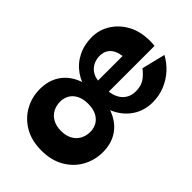

<svg xmlns="http://www.w3.org/2000/svg" viewBox="-66 -746 1032 1032"><g transform="rotate(-45 450.0 -230.0)"><path d="M705 -250V-230L863 -198Q864 -204 864.5 -216Q865 -228 865 -234Q865 -307 836 -359.5Q807 -412 760 -441Q713 -470 658 -470Q599 -470 551.5 -446Q504 -422 474 -379Q444 -336 434 -279Q432 -267 431 -255Q430 -243 430 -230Q430 -161 457 -106.5Q484 -52 532 -21Q580 10 642 10Q692 10 735.5 -8Q779 -26 812.5 -57Q846 -88 866 -126L732 -159Q712 -132 686 -114Q660 -96 619 -96Q587 -96 563 -111.5Q539 -127 526 -156.5Q513 -186 513 -230L515 -260Q515 -297 529 -321Q543 -345 566 -357Q589 -369 617 -369Q646 -369 666 -354.5Q686 -340 695.5 -313.5Q705 -287 705 -250ZM481 -198H863L844 -281H481ZM35 -230Q35 -156 66 -102Q97 -48 149 -19Q201 10 263 10Q326 10 371.5 -19Q417 -48 441.5 -102Q466 -156 466 -230Q466 -305 441.5 -358.5Q417 -412 371.5 -441Q326 -470 263 -470Q201 -470 149 -441Q97 -412 66 -358.5Q35 -305 35 -230ZM184 -230Q184 -267 198.5 -293Q213 -319 237.5 -332Q262 -345 292 -345Q320 -345 342.5 -332Q365 -319 378 -293Q391 -267 391 -230Q391 -193 378 -167Q365 -141 342.5 -128Q320 -115 292 -115Q262 -115 237.5 -128Q213 -141 198.5 -167Q184 -193 184 -230Z"/></g></svg>

Font: Glinicke Jost Bold
Style: Bold
Weight: 700
Version: Version 3.710